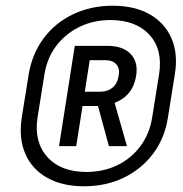

<svg xmlns="http://www.w3.org/2000/svg" viewBox="-20 -760 640 670"><path d="M273 -110Q197 -110 144 -140Q91 -170 68 -224Q45 -278 56 -350L80 -500Q92 -572 132 -626Q172 -680 234.5 -710Q297 -740 373 -740Q450 -740 502.5 -710Q555 -680 578.5 -626Q602 -572 590 -500L566 -350Q555 -278 514.5 -224Q474 -170 412 -140Q350 -110 273 -110ZM281 -160Q341 -160 389.5 -183.5Q438 -207 470 -250Q502 -293 511 -350L535 -500Q549 -586 502 -638Q455 -690 365 -690Q306 -690 257 -666Q208 -642 176 -599.5Q144 -557 135 -500L111 -350Q98 -265 145 -212.5Q192 -160 281 -160ZM186 -250 241 -600H355Q409 -600 436 -571.5Q463 -543 455 -495Q444 -426 380 -401L423 -250H360L322 -390H268L246 -250ZM276 -440H330Q356 -440 373 -454.5Q390 -469 394 -495Q399 -521 386 -535.5Q373 -550 347 -550H293Z"/></svg>

Font: NKDuy Mono
Style: Italic
Weight: 400
Italic angle: -9°
Monospace: yes
Designer: NKDuy
Foundry: NKDuy
Version: Version 2.251; ttfautohint (v1.8.4.7-5d5b)